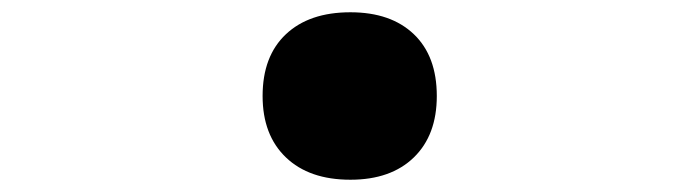

<svg xmlns="http://www.w3.org/2000/svg" viewBox="-20 -558 1151 316"><path d="M412.2 -400Q412.2 -465.6 450.6 -501.7Q488.9 -537.8 556.7 -537.8Q623.3 -537.8 661.1 -501.7Q698.9 -465.6 698.9 -400Q698.9 -335.6 661.1 -298.9Q623.3 -262.2 556.7 -262.2Q488.9 -262.2 450.6 -298.9Q412.2 -335.6 412.2 -400Z"/></svg>

Font: Paperlogy 8 ExtraBold
Style: Regular
Weight: 800
Designer: redesigned by Lee Juim, glyphs from Gmarket Sans & Montserrat
Foundry: PT&
Version: Version 1.001